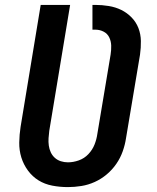

<svg xmlns="http://www.w3.org/2000/svg" viewBox="-20 -755 640 783"><path d="M257 8Q224 8 193 2Q162 -4 137 -19.5Q112 -35 94 -59.5Q76 -84 67 -113Q58 -142 58.5 -174Q59 -206 64 -238L146 -735H266L181 -222Q179 -207 178 -191.5Q177 -176 179 -161.5Q181 -147 187 -134Q193 -121 203.5 -111.5Q214 -102 228 -97.5Q242 -93 257 -93Q279 -93 301.5 -101Q324 -109 340.5 -126.5Q357 -144 365.5 -165.5Q374 -187 377 -209L431 -532Q434 -551 433.5 -569Q433 -587 425.5 -602.5Q418 -618 402.5 -626Q387 -634 369 -634H357V-735H368Q396 -735 423.5 -730.5Q451 -726 474.5 -714.5Q498 -703 516.5 -684Q535 -665 544.5 -640.5Q554 -616 554.5 -588Q555 -560 551 -532L494 -192Q490 -165 480.5 -138Q471 -111 454.5 -87Q438 -63 415.5 -44Q393 -25 366.5 -13Q340 -1 312 3.5Q284 8 257 8Z"/></svg>

Font: Iosevka Extended Oblique
Style: Bold
Weight: 700
Width: 7
Italic angle: -9°
Monospace: yes
Designer: Belleve Invis
Foundry: Belleve Invis
Version: Version 32.5.0; ttfautohint (v1.8.4)